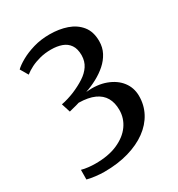

<svg xmlns="http://www.w3.org/2000/svg" viewBox="-181 -870 931 1003"><g transform="rotate(-30 285.0 -368.0)"><path d="M157 14.5Q132.5 14.5 103.5 11Q74.5 7.5 54.5 2L55 -56Q73 -51 94.8 -48.5Q116.5 -46 136 -46Q215.5 -45.5 271.2 -70Q327 -94.5 356.2 -135.5Q385.5 -176.5 385.5 -227Q385.5 -270.5 368 -301Q350.5 -331.5 314 -348Q277.5 -364.5 220 -365.5Q215 -363.5 201.5 -360Q188 -356.5 174.8 -353.2Q161.5 -350 157 -348.5L140 -402Q159.5 -405.5 179.8 -411.8Q200 -418 218.5 -425.5Q259 -442.5 290.2 -462.8Q321.5 -483 339.2 -509.8Q357 -536.5 357.5 -572.5Q357.5 -612 341.5 -635.2Q325.5 -658.5 297.5 -668.5Q269.5 -678.5 233 -678.5Q197 -678.5 166 -670.5Q135 -662.5 110.2 -650Q85.5 -637.5 67.5 -623L40 -670Q56.5 -686.5 90 -705.5Q123.5 -724.5 168.5 -737.8Q213.5 -751 266 -751Q323 -751 370 -734.8Q417 -718.5 445.5 -683.2Q474 -648 474 -591Q474 -553.5 457.8 -522.5Q441.5 -491.5 414 -467.2Q386.5 -443 352.5 -424.8Q318.5 -406.5 282.5 -394.5Q351 -401 402.2 -382Q453.5 -363 482 -326Q510.5 -289 511 -240Q511.5 -185 486.8 -138.2Q462 -91.5 415.5 -57.5Q369 -23.5 303.5 -4.5Q238 14.5 157 14.5Z"/></g></svg>

Font: Merriweather 24pt Medium
Style: Regular
Weight: 500
Designer: Eben Sorkin
Foundry: Eben Sorkin
Version: Version 2.100